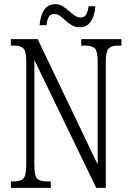

<svg xmlns="http://www.w3.org/2000/svg" viewBox="-20 -902 626 922"><path d="M32 0V-31H46Q79 -31 92.5 -45Q106 -59 106 -111V-605Q106 -656 92.5 -669.5Q79 -683 48 -683H32V-714H161L449 -112V-605Q449 -655 436 -669Q423 -683 391 -683H370V-714H563V-683H546Q515 -683 501.5 -668.5Q488 -654 488 -603V0H442L145 -614V-111Q145 -59 158 -45Q171 -31 203 -31H224V0ZM363 -771Q342 -771 325.5 -780.5Q309 -790 295 -803Q281 -816 268 -825.5Q255 -835 241 -835Q221 -835 213 -819Q205 -803 204 -781H170Q172 -805 179.5 -828.5Q187 -852 203 -867Q219 -882 246 -882Q265 -882 281 -872Q297 -862 311 -849.5Q325 -837 338.5 -827.5Q352 -818 367 -818Q387 -818 395 -834.5Q403 -851 405 -872H438Q436 -847 428.5 -824Q421 -801 405 -786Q389 -771 363 -771Z"/></svg>

Font: Noto Serif Tamil ExtraCondensed Light
Style: Regular
Weight: 300
Width: 2
Designer: Indian Type Foundry, Tom Grace, and the Monotype Design Team
Foundry: Monotype Imaging Inc.
Version: Version 2.004; ttfautohint (v1.8.4.7-5d5b)